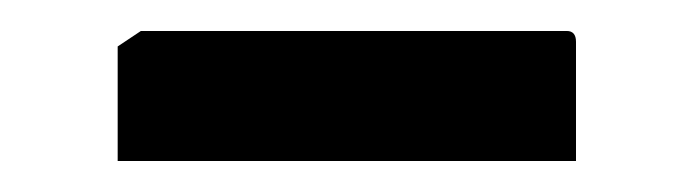

<svg xmlns="http://www.w3.org/2000/svg" viewBox="-20 -354 448 124"><path d="M56 -250V-324L71 -334H346Q352 -334 352 -327V-250Z"/></svg>

Font: Kreon Light Medium
Style: Regular
Weight: 500
Version: Version 2.002